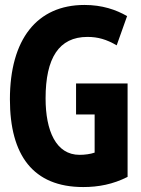

<svg xmlns="http://www.w3.org/2000/svg" viewBox="-20 -745 570 775"><path d="M316 10C377 10 436 -1 495 -31V-408H287V-283H362V-129C345 -123 322 -120 301 -120C206 -120 164 -217 164 -348C164 -511 218 -596 333 -596C375 -596 410 -586 451 -562L493 -680C448 -706 392 -725 321 -725C129 -725 20 -586 20 -344C20 -119 113 10 316 10Z"/></svg>

Font: Noto Sans Mono Condensed ExtraBold
Style: Regular
Weight: 800
Width: 3
Designer: Monotype Design Team
Foundry: Monotype Imaging Inc.
Version: Version 2.014